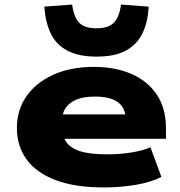

<svg xmlns="http://www.w3.org/2000/svg" viewBox="-20 -810 789 841"><path d="M434 11Q309 11 224 -21Q139 -53 96.5 -111.5Q54 -170 54 -250Q54 -327 95 -387Q136 -447 212 -482Q288 -517 393 -517Q484 -517 555 -486.5Q626 -456 666.5 -396Q707 -336 707 -248V-202H222V-309H549L531 -289Q529 -339 495.5 -363Q462 -387 396 -387Q348 -387 316.5 -374.5Q285 -362 268 -337.5Q251 -313 251 -278V-258Q251 -218 268.5 -190.5Q286 -163 328.5 -148.5Q371 -134 449 -134Q507 -134 558 -142.5Q609 -151 639 -165L687 -35Q642 -12 575.5 -0.5Q509 11 434 11ZM403 -562Q324 -562 274.5 -588.5Q225 -615 202 -664Q179 -713 174 -781L296 -790Q303 -736 326.5 -711Q350 -686 403 -686Q455 -686 479 -711Q503 -736 510 -790L631 -781Q628 -713 604 -664Q580 -615 531.5 -588.5Q483 -562 403 -562Z"/></svg>

Font: Nunito Sans 7pt Expanded Black
Style: Regular
Weight: 900
Width: 7
Designer: Vernon Adams
Foundry: Vernon Adams
Version: Version 3.101;gftools[0.9.27]